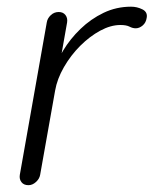

<svg xmlns="http://www.w3.org/2000/svg" viewBox="-20 -543 451 563"><path d="M63.5 0Q49.8 0 43 -8.8Q36.1 -17.6 38.1 -30.3L117.2 -477.5Q119.1 -489.3 128.9 -498.5Q138.7 -507.8 152.3 -507.8Q165 -507.8 171.9 -499Q178.7 -490.2 176.8 -477.5L150.4 -328.1L134.8 -325.2Q144.5 -360.4 165 -394.5Q185.5 -428.7 215.8 -458Q246.1 -487.3 283.7 -505.4Q321.3 -523.4 364.3 -523.4Q381.8 -523.4 397.5 -515.6Q413.1 -507.8 410.2 -491.2Q408.2 -476.6 398.4 -468.3Q388.7 -460 377.9 -460Q369.1 -460 359.9 -464.8Q350.6 -469.7 333 -469.7Q304.7 -469.7 273.9 -453.1Q243.2 -436.5 215.3 -408.7Q187.5 -380.9 167.5 -346.2Q147.5 -311.5 141.6 -277.3L97.7 -30.3Q95.7 -18.6 85.4 -9.3Q75.2 0 63.5 0Z"/></svg>

Font: Quicksand
Style: Italic
Weight: 400
Designer: Andrew Paglinawan
Foundry: Andrew Paglinawan
Version: Version 3.006